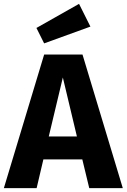

<svg xmlns="http://www.w3.org/2000/svg" viewBox="-33 -976 657 996"><path d="M156 -831 196 -751 436 -838 377 -956ZM604 0 395 -693H196L-13 0H157L192 -149H394L430 0ZM293 -574 366 -268H220Z"/></svg>

Font: Fira Sans
Style: Bold
Weight: 700
Designer: Carrois Corporate & Edenspiekermann AG
Foundry: Carrois Corporate GbR & Edenspiekermann AG
Version: Version 4.203